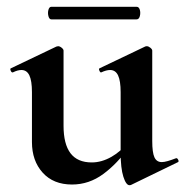

<svg xmlns="http://www.w3.org/2000/svg" viewBox="-20 -531 546 565"><path d="M192 12Q137 12 105.5 -23Q74 -58 74 -113V-260Q74 -293 66.5 -309Q59 -325 43 -325Q32 -325 18 -318Q14 -317 11.5 -323Q9 -329 12 -330L146 -394Q149 -395 151 -395Q156 -395 161.5 -390.5Q167 -386 167 -382V-161Q167 -107 187.5 -80Q208 -53 250 -53Q279 -53 308 -69.5Q337 -86 354 -111L360 -99Q326 -50 284 -19Q242 12 192 12ZM428 -382V-116Q428 -82 434.5 -68Q441 -54 456 -54Q463 -54 473.5 -57Q484 -60 497 -65Q501 -67 504 -61.5Q507 -56 504 -54L366 13Q364 14 361 14Q351 14 343 -11Q335 -36 335 -82V-260Q335 -293 327.5 -309Q320 -325 304 -325Q293 -325 278 -318Q275 -317 272.5 -323Q270 -329 273 -330L407 -394Q409 -395 412 -395Q417 -395 422.5 -390.5Q428 -386 428 -382ZM131 -474Q125 -474 122.5 -483.5Q120 -493 122.5 -502Q125 -511 131 -511H382Q389 -511 391.5 -502Q394 -493 391.5 -483.5Q389 -474 382 -474Z"/></svg>

Font: Cormorant
Style: Bold
Weight: 700
Designer: Christian Thalmann (Catharsis Fonts)
Foundry: Catharsis Fonts
Version: Version 4.000